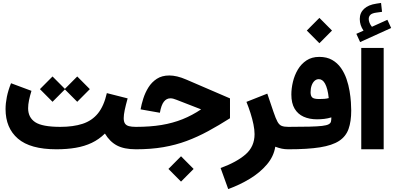

<svg xmlns="http://www.w3.org/2000/svg" viewBox="-20 -1024 2703 1317"><path d="M855.5 -349.1 712.9 -385.3Q692.9 -296.9 651.9 -246.3Q610.8 -195.8 546.6 -174.8Q482.4 -153.8 393.6 -153.8Q270 -153.8 221.4 -186Q172.9 -218.3 172.9 -281.7Q172.9 -306.6 179 -336.4Q185.1 -366.2 195.8 -400.9L55.7 -453.1Q36.1 -404.3 27.1 -359.9Q18.1 -315.4 18.1 -275.9Q18.1 -146 103 -73Q188 0 366.7 0Q439 0 499.3 -10.3Q559.6 -20.5 609.4 -44.2Q659.2 -67.9 699.7 -107.9Q732.9 -52.2 782.2 -26.1Q831.5 0 912.1 0H913.1V-153.8H912.1Q882.8 -153.8 864.5 -158.7Q846.2 -163.6 837.4 -176.5Q828.6 -189.5 828.6 -213.9Q828.6 -235.8 835.4 -268.8Q842.3 -301.8 855.5 -349.1ZM423.3 -412.6 509.8 -325.7 596.2 -412.6 509.8 -499.5ZM253.9 -412.6 340.3 -325.7 426.8 -412.6 340.3 -499.5Z M944.3 -273.9 1076.7 -250.5Q1085.9 -303.2 1104 -326.4Q1122.1 -349.6 1148.9 -349.6Q1158.7 -349.6 1168.9 -346.9Q1179.2 -344.2 1190.9 -339.4L1359.4 -273.9Q1298.3 -232.9 1232.2 -206.3Q1166 -179.7 1088.1 -166.7Q1010.3 -153.8 913.1 -153.8Q881.3 -153.8 858.6 -131.3Q835.9 -108.9 835.9 -77.1Q835.9 -45.4 858.6 -22.7Q881.3 0 913.1 0Q1015.6 0 1100.6 -14.6Q1185.5 -29.3 1260.3 -57.1Q1335 -85 1407.5 -124.3Q1480 -163.6 1557.6 -212.9V-349.1L1258.3 -478Q1224.6 -492.7 1195.6 -499.5Q1166.5 -506.3 1141.6 -506.3Q1090.8 -506.3 1055.7 -483.4Q1020.5 -460.4 998 -424.3Q975.6 -388.2 962.9 -348.1Q950.2 -308.1 944.3 -273.9ZM1135.3 134.8 1221.7 221.7 1308.1 134.8 1221.7 47.9Z M1670.4 -325.2Q1685.5 -288.1 1698.2 -248.3Q1710.9 -208.5 1718.5 -171.1Q1726.1 -133.8 1726.1 -104Q1726.1 -18.6 1664.6 34.9Q1603 88.4 1493.2 128.4L1545.4 272.9Q1625 244.1 1694.6 201.7Q1764.2 159.2 1811 104Q1857.9 48.8 1868.2 -17.6Q1893.6 -8.3 1913.3 -4.2Q1933.1 0 1958 0H1958.5V-153.8H1958Q1929.7 -153.8 1912.8 -160.2Q1896 -166.5 1883.8 -188.2Q1871.6 -210 1856 -256.3L1813.5 -381.8Z M2252.9 -218.8Q2252.9 -201.7 2250.2 -190.2Q2247.6 -178.7 2234.1 -171.4Q2220.7 -164.1 2189.5 -160.4Q2158.2 -156.7 2102.5 -155.3Q2046.9 -153.8 1958.5 -153.8Q1926.3 -153.8 1903.8 -131.3Q1881.3 -108.9 1881.3 -77.1Q1881.3 -45.4 1904.1 -22.7Q1926.8 0 1958.5 0Q2090.8 0 2175 -13.4Q2259.3 -26.9 2305.9 -57.4Q2352.5 -87.9 2370.8 -139.2Q2389.2 -190.4 2389.2 -266.1Q2389.2 -287.6 2387 -322.8Q2384.8 -357.9 2377.9 -399.4Q2371.1 -440.9 2356.9 -482.2Q2342.8 -523.4 2318.6 -557.9Q2294.4 -592.3 2258.1 -613Q2221.7 -633.8 2169.9 -633.8Q2118.7 -633.8 2082.3 -609.6Q2045.9 -585.4 2022.9 -546.6Q2000 -507.8 1989.3 -462.6Q1978.5 -417.5 1978.5 -375.5Q1978.5 -316.4 2000.7 -278.8Q2022.9 -241.2 2062.7 -223.4Q2102.5 -205.6 2154.3 -205.6Q2180.2 -205.6 2204.3 -208.5Q2228.5 -211.4 2252.9 -218.8ZM2234.9 -351.1Q2221.2 -347.2 2204.1 -345.9Q2187 -344.7 2169.4 -344.7Q2133.8 -344.7 2122.1 -355.2Q2110.4 -365.7 2110.4 -391.1Q2110.4 -417.5 2117.7 -437.7Q2125 -458 2137.7 -469.5Q2150.4 -481 2167 -481Q2179.7 -481 2190.4 -473.4Q2201.2 -465.8 2209.7 -450.2Q2218.3 -434.6 2224.9 -409.9Q2231.4 -385.3 2234.9 -351.1ZM2084.5 -814.5 2170.9 -727.5 2257.3 -814.5 2170.9 -901.4Z M2611.8 0V-695.3H2458V0ZM2450.2 -735.4 2663.1 -832 2637.2 -888.2 2531.2 -840.3Q2520.5 -853 2514.9 -867.2Q2509.3 -881.3 2509.3 -893.6Q2509.3 -911.1 2520.8 -922.4Q2532.2 -933.6 2562 -937.5L2600.6 -942.9L2593.8 -1003.9L2562 -999Q2507.3 -991.2 2477.5 -963.6Q2447.8 -936 2447.8 -893.6Q2447.8 -850.6 2473.6 -814L2424.3 -792Z"/></svg>

Font: Estedad-VF-FD Black
Style: Regular
Weight: 900
Designer: Amin Abedi
Version: Version 4.000